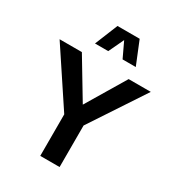

<svg xmlns="http://www.w3.org/2000/svg" viewBox="-227 -1099 1123 1230"><g transform="rotate(30 334.5 -484.0)"><path d="M508.7 -798.9 439.8 -968.1H275.8L207.1 -798.9H304.9L358 -911.1L411.1 -798.9ZM507.8 -709.1 335.2 -420.5 161.8 -709.1H-2.9L263.4 -307.2V0H406.4V-307.2L671.7 -709.1Z"/></g></svg>

Font: Estedad-FD VF
Style: Regular
Weight: 100
Designer: Amin Abedi
Version: Version 7.3